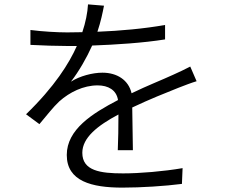

<svg xmlns="http://www.w3.org/2000/svg" viewBox="-20 -815 1040 877"><path d="M878 -444 849 -511C823 -497 800 -487 772 -474C718 -449 653 -424 581 -389C567 -450 514 -483 448 -483C403 -483 345 -468 304 -442C341 -490 376 -551 401 -607C510 -611 634 -619 734 -635V-701C639 -684 528 -674 425 -670C441 -718 449 -758 455 -789L382 -795C380 -758 371 -712 356 -668L287 -667C242 -667 173 -671 119 -678V-610C175 -607 240 -605 283 -605H331C296 -526 230 -420 99 -293L160 -248C194 -288 222 -325 251 -352C298 -394 361 -425 426 -425C474 -425 512 -404 519 -358C402 -297 285 -224 285 -107C285 13 399 42 539 42C625 42 734 35 811 25L814 -47C726 -32 619 -23 542 -23C438 -23 356 -35 356 -117C356 -186 425 -241 521 -292C521 -239 520 -169 518 -129H587L584 -324C662 -361 737 -391 795 -414C821 -424 854 -437 878 -444Z"/></svg>

Font: Noto Sans CJK HK DemiLight
Style: Regular
Weight: 350
Designer: Ryoko NISHIZUKA 西塚涼子 (kana, bopomofo & ideographs); Paul D. Hunt (Latin, Greek & Cyrillic); Sandoll Communications 산돌커뮤니
Foundry: Adobe
Version: Version 2.004;hotconv 1.0.118;makeotfexe 2.5.65603